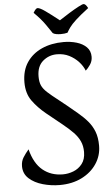

<svg xmlns="http://www.w3.org/2000/svg" viewBox="-70 -1163 703 1224"><g transform="rotate(-5 281.5 -551.0)"><path d="M262 17Q207 17 154 2Q101 -13 66.5 -44Q32 -75 32 -123Q32 -155 47.5 -179.5Q63 -204 83 -227Q106 -136 159 -92.5Q212 -49 288 -49Q322 -49 355.5 -62Q389 -75 411.5 -104Q434 -133 434 -180Q434 -218 420.5 -248Q407 -278 380 -306Q353 -334 311.5 -367.5Q270 -401 213 -447Q163 -488 128.5 -535.5Q94 -583 94 -654Q94 -730 129 -782Q164 -834 225 -861.5Q286 -889 365 -889Q409 -889 448 -877.5Q487 -866 511 -842Q535 -818 535 -780Q535 -752 519.5 -729.5Q504 -707 490 -695Q478 -726 453 -753Q428 -780 393.5 -797.5Q359 -815 315 -815Q264 -815 225.5 -782Q187 -749 187 -684Q187 -649 197 -626.5Q207 -604 232 -581Q257 -558 301.5 -523.5Q346 -489 416 -430Q452 -400 478 -369.5Q504 -339 518.5 -301.5Q533 -264 533 -211Q533 -148 498.5 -96Q464 -44 403 -13.5Q342 17 262 17ZM352 -941Q337 -941 323 -943.5Q309 -946 301 -952Q294 -962 266 -1003.5Q238 -1045 191 -1091Q207 -1119 218 -1119Q233 -1119 267.5 -1094.5Q302 -1070 354 -1029Q387 -1051 420.5 -1071.5Q454 -1092 479.5 -1105.5Q505 -1119 513 -1119Q526 -1119 540 -1091Q486 -1050 457.5 -1023.5Q429 -997 416.5 -979.5Q404 -962 395 -946Q378 -941 352 -941Z"/></g></svg>

Font: Paprika
Style: Regular
Weight: 400
Designer: Eduardo Rodriguez Tunni
Foundry: Eduardo Rodriguez Tunni
Version: Version 1.010; ttfautohint (v1.8.3)